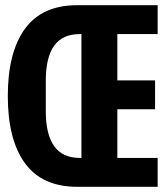

<svg xmlns="http://www.w3.org/2000/svg" viewBox="-20 -718 640 738"><path d="M277 0Q142 0 76 -90.5Q10 -181 10 -349Q10 -517 76 -607.5Q142 -698 277 -698H586V-587H431V-409H576V-298H431V-111H586V0ZM293 -111V-587H287Q220 -587 188 -542Q156 -497 156 -408V-290Q156 -202 188 -156.5Q220 -111 287 -111Z"/></svg>

Font: Lilex Nerd Font
Style: Bold
Weight: 700
Designer: Mike Abbink, Paul van der Laan, Pieter van Rosmalen, Mikhael Khrustik
Foundry: Mikhael Khrustik
Version: Version 2.400; ttfautohint (v1.8.4.7-5d5b);Nerd Fonts 3.3.0